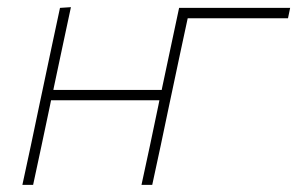

<svg xmlns="http://www.w3.org/2000/svg" viewBox="-20 -516 830 536"><path d="M42.5 0Q54.5 -56.5 66 -109Q77 -161 89.5 -221L100 -270.5Q113 -332 124.2 -385Q135.5 -438 147.5 -494L178 -496Q166 -439.5 154.5 -386Q143 -332 130 -270.5L129 -265H431.5L432.5 -270.5Q445.5 -332 456.8 -385Q468 -438 480 -494H790L784 -465H504Q493.5 -416.5 483.8 -371Q474 -325.5 462.5 -270.5L452 -221Q439.5 -161 428.5 -109Q417 -56.5 405 0H375Q387 -56.5 398.5 -109Q409.5 -161 422 -221L425 -236H122.5L119.5 -221Q107 -161 95.8 -108.8Q84.5 -56.5 72.5 0Z"/></svg>

Font: Heraclito Thin
Style: Italic
Weight: 100
Italic angle: -12°
Designer: Kostas Bartsokas (font) & Cristiano Sobral (main changes)
Foundry: Kostas Bartsokas (font) & Cristiano Sobral (main changes)
Version: Version 1.00;July 8, 2020;FontCreator 13.0.0.2655 64-bit